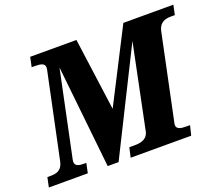

<svg xmlns="http://www.w3.org/2000/svg" viewBox="-135 -888 1228 1061"><g transform="rotate(-20 479.0 -357.0)"><path d="M-17 0H212L224 -57H211C183 -57 158 -61 158 -87C158 -93 160 -103 164 -121L265 -603L329 0H393L694 -603L594 -117C587 -64 544 -57 508 -57H477L464 0H820L834 -57H814C780 -57 755 -61 755 -87C755 -93 758 -103 761 -118L862 -600C872 -648 908 -657 938 -657H963L975 -714H681L463 -288L405 -714H133L121 -657H141C173 -657 198 -653 198 -627C198 -619 196 -613 191 -589L91 -114C81 -65 49 -57 15 -57H-5Z"/></g></svg>

Font: Noto Serif SemiCondensed Extra
Style: Italic
Weight: 800
Width: 4
Italic angle: -12°
Designer: Monotype Design Team
Foundry: Monotype Imaging Inc.
Version: Version 1.901